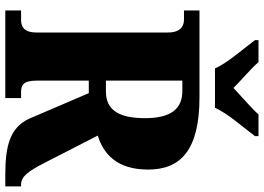

<svg xmlns="http://www.w3.org/2000/svg" viewBox="-152 -818 971 706"><g transform="rotate(90 333.0 -465.5)"><path d="M232 -771H377C396 -816 453 -880 481 -918V-931H401C382 -908 331 -865 304 -839C278 -865 228 -908 209 -931H128V-918C156 -880 213 -816 232 -771ZM19 0H341V-58H320C295 -58 277 -64 277 -115V-307H323L416 -90C449 -15 521 0 624 0H666V-58H659C630 -58 611 -83 580 -143L479 -340C547 -361 604 -411 604 -525C604 -642 536 -714 338 -714H19V-657H53C70 -657 100 -650 100 -598V-115C100 -64 74 -58 53 -58H19ZM317 -370H277V-651H315C380 -651 415 -610 415 -514C415 -419 386 -370 317 -370Z"/></g></svg>

Font: Noto Serif Khmer Condensed Black
Style: Regular
Weight: 900
Width: 3
Designer: Danh Hong and the Monotype Design Team
Foundry: Monotype Imaging Inc.
Version: Version 2.004